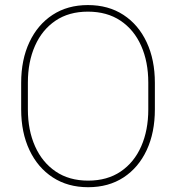

<svg xmlns="http://www.w3.org/2000/svg" viewBox="-20 -741 706 770"><path d="M601.1 -408.7V-302.2Q601.1 -209.5 568.4 -139.2Q535.6 -68.8 475.6 -29.5Q415.5 9.8 333.5 9.8Q252 9.8 191.7 -29.5Q131.3 -68.8 98.1 -139.2Q64.9 -209.5 64.9 -302.2V-408.7Q64.9 -501.5 97.9 -571.8Q130.9 -642.1 190.9 -681.4Q251 -720.7 332.5 -720.7Q414.6 -720.7 474.9 -681.4Q535.2 -642.1 568.1 -571.8Q601.1 -501.5 601.1 -408.7ZM574.7 -302.2V-409.7Q574.7 -493.2 546.1 -557.4Q517.6 -621.6 463.4 -658Q409.2 -694.3 332.5 -694.3Q256.3 -694.3 202.6 -658Q148.9 -621.6 120.4 -557.4Q91.8 -493.2 91.8 -409.7V-302.2Q91.8 -218.8 120.6 -154.3Q149.4 -89.8 203.4 -53.2Q257.3 -16.6 333.5 -16.6Q410.2 -16.6 464.1 -53.2Q518.1 -89.8 546.4 -154.3Q574.7 -218.8 574.7 -302.2Z"/></svg>

Font: Vazirmatn RD FD Thin
Style: Regular
Weight: 100
Designer: Saber Rastikerdar
Foundry: Saber Rastikerdar
Version: Version 33.003